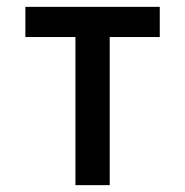

<svg xmlns="http://www.w3.org/2000/svg" viewBox="-20 -540 540 560"><path d="M200 0V-432H54V-520H446V-432H300V0Z"/></svg>

Font: Iosevka Term Semibold
Style: Regular
Weight: 600
Monospace: yes
Designer: Belleve Invis
Foundry: Belleve Invis
Version: Version 31.4.0